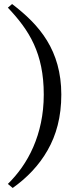

<svg xmlns="http://www.w3.org/2000/svg" viewBox="-20 -722 383 952"><path d="M43 210C112 161 173 99 216 23C259 -52 284 -142 284 -253C284 -362 257 -449 213 -521C169 -593 108 -650 40 -702L19 -684C72 -628 117 -571 148 -503C179 -435 197 -356 197 -253C197 -153 177 -67 145 7C113 81 68 142 19 190Z"/></svg>

Font: PT Serif
Style: Regular
Weight: 400
Designer: A.Korolkova, O.Umpeleva, V.Yefimov
Foundry: ParaType Ltd
Version: Version 1.000;PS 001.000;hotconv 1.0.88;makeotf.lib2.5.64775